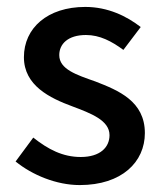

<svg xmlns="http://www.w3.org/2000/svg" viewBox="-20 -522 468 554"><path d="M25 -56C73 -17 143 12 210 12C332 12 398 -55 398 -138C398 -230 322 -261 255 -287C201 -306 151 -322 151 -363C151 -395 176 -421 228 -421C268 -421 302 -403 336 -378L386 -444C346 -475 292 -502 226 -502C117 -502 49 -441 49 -357C49 -275 124 -239 189 -215C242 -195 296 -175 296 -132C296 -97 269 -69 213 -69C161 -69 119 -91 76 -125Z"/></svg>

Font: Cambridge Sans Medium
Style: Regular
Weight: 500
Version: Version 2.020;PS 002.020;hotconv 1.0.88;makeotf.lib2.5.64775